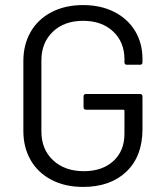

<svg xmlns="http://www.w3.org/2000/svg" viewBox="-20 -728 653 756"><path d="M72 -212V-488Q72 -552 100.5 -602Q129 -652 182.5 -680Q236 -708 307 -708Q377 -708 430 -681Q483 -654 512 -606Q541 -558 541 -496V-483Q541 -473 531 -473H480Q470 -473 470 -483V-495Q470 -562 425.5 -604Q381 -646 307 -646Q233 -646 188 -603Q143 -560 143 -490V-210Q143 -140 189 -97Q235 -54 310 -54Q383 -54 426.5 -94Q470 -134 470 -201V-292Q470 -296 466 -296H319Q309 -296 309 -306V-348Q309 -358 319 -358H531Q541 -358 541 -348V-219Q541 -113 478 -52.5Q415 8 307 8Q236 8 182.5 -20Q129 -48 100.5 -98Q72 -148 72 -212Z"/></svg>

Font: Barlow GEO
Style: Regular
Weight: 400
Designer: Jeremy Tribby
Foundry: Tribby Type
Version: Version 1.408